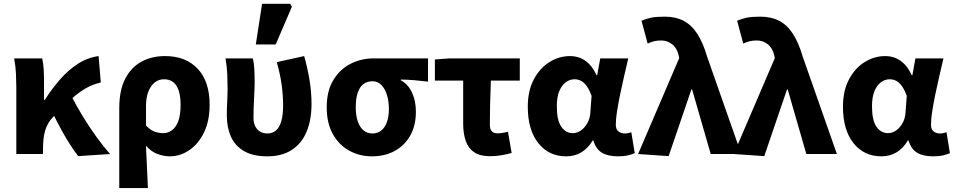

<svg xmlns="http://www.w3.org/2000/svg" viewBox="-20 -799 4952 996"><path d="M64.7 0V-343.5Q64.7 -373.3 62.9 -415.1Q61 -456.8 53.4 -496.1H198.7Q204.6 -472.7 206.5 -440.7Q208.4 -408.6 208.4 -373.6V-280.8H212.4Q249.1 -338.3 291.5 -387Q334 -435.7 383.9 -467.9Q433.7 -500.2 491.4 -508.1L502.9 -371Q463.5 -362.3 427.6 -342.4Q391.8 -322.6 350.7 -285.9Q309.6 -249.1 253.2 -189.8Q226.2 -161.4 214.7 -123.3Q203.3 -85.2 203.1 -29.4V0ZM385.7 10.9Q365.9 -14.3 344.7 -47.2Q323.4 -80.1 301.4 -120.1Q279.3 -160.1 256.1 -206.7L349.8 -302.2Q374.6 -252.5 408.6 -197Q442.5 -141.4 479.7 -89.7Q517 -38.1 551.2 0Z M598.7 176.7V-237.2Q598.7 -331.5 629.9 -391.3Q661.1 -451 714.7 -479.6Q768.2 -508.1 835.9 -508.1Q944.2 -508.1 1005.8 -442Q1067.4 -376 1067.4 -255.9Q1067.4 -170.8 1037.8 -110.8Q1008.1 -50.8 961.1 -19.4Q914 12 861.6 12Q830.6 12 797.1 -0.1Q763.7 -12.3 737.1 -43.3Q738.9 -5.2 740.7 31.6Q742.4 68.4 744 104.3Q745.7 140.2 747.3 176.7ZM827.3 -108.3Q851.7 -108.3 872.2 -123.4Q892.7 -138.4 904.8 -170.7Q916.8 -202.9 916.8 -254.2Q916.8 -298.8 907.3 -328.4Q897.8 -358 878.8 -372.9Q859.8 -387.8 830.6 -387.8Q803.4 -387.8 782.4 -371Q761.4 -354.2 749.4 -323.5Q737.5 -292.8 737.5 -250.6V-148.1Q760 -123.8 782.4 -116Q804.8 -108.3 827.3 -108.3Z M1366.8 12Q1292.9 12 1246.4 -14.9Q1199.8 -41.8 1178.2 -89.8Q1156.6 -137.9 1156.6 -199.6Q1156.6 -236.2 1158.6 -272Q1160.6 -307.7 1160.6 -343.5Q1160.6 -373.3 1158.9 -414.3Q1157.2 -455.2 1149.7 -496.1H1291.7Q1297.6 -471.1 1299.3 -439.9Q1301 -408.6 1301 -373.6Q1301 -342.8 1298 -289.8Q1295 -236.8 1295 -187.4Q1295 -160.9 1304.7 -142.8Q1314.3 -124.7 1330.5 -115.7Q1346.8 -106.6 1367.1 -106.6Q1393.5 -106.6 1411.6 -122.2Q1429.7 -137.8 1439.2 -170.1Q1448.6 -202.3 1448.6 -253.1Q1448.6 -301.1 1441.6 -355.5Q1434.6 -409.9 1415.8 -476.7L1557.9 -508.1Q1574.8 -448.7 1585.4 -385.5Q1596 -322.4 1596 -260.3Q1596 -176 1570 -114.7Q1544 -53.4 1492.7 -20.7Q1441.5 12 1366.8 12ZM1307 -568.2 1339.5 -779.4H1485.5L1494.1 -763.9L1410.1 -568.2Z M1910.2 12Q1845.5 12 1792 -17.3Q1738.5 -46.6 1706.7 -103.3Q1674.9 -159.9 1674.9 -242.2Q1674.9 -328.1 1709.6 -384.5Q1744.4 -441 1799.6 -468.6Q1854.9 -496.1 1917.1 -496.1H2200.4V-375.5Q2160.1 -380.1 2129.1 -382.9Q2098.2 -385.6 2059.5 -386.4V-382.4Q2097.3 -361.9 2117.3 -318.8Q2137.4 -275.7 2137.4 -219.2Q2137.4 -147.6 2108.2 -95.9Q2079.1 -44.2 2027.8 -16.1Q1976.5 12 1910.2 12ZM1911.8 -106.6Q1938.4 -106.6 1957.5 -121.7Q1976.5 -136.7 1987 -165.1Q1997.4 -193.5 1997.4 -234Q1997.4 -273.5 1987.4 -306.1Q1977.4 -338.7 1958.5 -358.1Q1939.6 -377.5 1912.2 -377.5Q1885.6 -377.5 1866.3 -363.7Q1847 -349.9 1836.3 -320Q1825.5 -290.2 1825.5 -242.2Q1825.5 -199.3 1836.2 -168.8Q1846.8 -138.4 1866 -122.5Q1885.3 -106.6 1911.8 -106.6Z M2521.6 11.3Q2469.4 11.3 2439.1 -9.6Q2408.9 -30.4 2395.8 -68.7Q2382.7 -107 2382.7 -158.4V-380.8H2236V-490.5L2310.2 -496.1H2676.4V-380.8H2526.4Q2523.7 -316.9 2522.4 -256.7Q2521.1 -196.5 2521.1 -152.4Q2521.1 -127.4 2531.9 -117.4Q2542.7 -107.3 2559.8 -107.3Q2573.3 -107.3 2585.9 -109.4Q2598.6 -111.5 2615 -115.3L2634.2 -5.3Q2610.7 1 2582.3 6.1Q2553.9 11.3 2521.6 11.3Z M2917.3 12Q2826.9 12 2772.4 -56.6Q2717.9 -125.1 2717.9 -245.6Q2717.9 -328.1 2748.9 -386.7Q2780 -445.3 2830 -476.7Q2879.9 -508.1 2937.4 -508.1Q2965.3 -508.1 2990.4 -498.2Q3015.5 -488.2 3036.8 -466.3Q3058.2 -444.4 3074.3 -409.2H3078L3093.7 -496.1H3239.1Q3229.1 -453.2 3217.9 -405Q3206.6 -356.8 3196.9 -309.3Q3187.2 -261.9 3180.8 -221.2Q3174.5 -180.5 3174.5 -152.4Q3174.5 -127.6 3188.2 -117.1Q3201.9 -106.6 3222.5 -106.6Q3229.9 -106.6 3238.1 -108.3Q3246.4 -110 3255 -113L3272.7 -4.6Q3259.2 1.7 3237.4 6.9Q3215.7 12 3185.9 12Q3134.2 12 3102.8 -6.6Q3071.3 -25.2 3058.2 -70.3H3054.6Q3005.1 12 2917.3 12ZM2952.3 -108.3Q2974.1 -108.3 2994.1 -122.7Q3014.2 -137 3027.5 -161.4Q3040.9 -185.8 3042.4 -215.2L3048.8 -301.3Q3038.6 -330.4 3025.4 -349.8Q3012.3 -369.1 2996.2 -378.5Q2980.2 -387.8 2960.1 -387.8Q2937.4 -387.8 2916.4 -373.4Q2895.5 -359 2882 -328Q2868.5 -296.9 2868.5 -247.2Q2868.5 -175.5 2891.5 -141.9Q2914.4 -108.3 2952.3 -108.3Z M3448.6 10.9 3290.1 0 3503.4 -497.6 3500.3 -512.1Q3491.7 -550.2 3466.6 -569.6Q3441.5 -589 3410.4 -589Q3387.5 -589 3371.9 -584.8Q3356.4 -580.6 3339.6 -573L3307.8 -691.6Q3332.2 -701.8 3357.6 -707.2Q3383 -712.6 3427.3 -712.6Q3484.7 -712.6 3526.3 -690.9Q3567.9 -669.2 3597.7 -622.9Q3627.4 -576.6 3648.6 -503.9L3825.4 0H3666.9L3570.4 -334.4H3566.4Z M3944.6 10.9 3786.1 0 3999.4 -497.6 3996.3 -512.1Q3987.7 -550.2 3962.6 -569.6Q3937.5 -589 3906.4 -589Q3883.5 -589 3867.9 -584.8Q3852.4 -580.6 3835.6 -573L3803.8 -691.6Q3828.2 -701.8 3853.6 -707.2Q3879 -712.6 3923.3 -712.6Q3980.7 -712.6 4022.3 -690.9Q4063.9 -669.2 4093.7 -622.9Q4123.4 -576.6 4144.6 -503.9L4321.4 0H4162.9L4066.4 -334.4H4062.4Z M4552.3 12Q4461.9 12 4407.4 -56.6Q4352.9 -125.1 4352.9 -245.6Q4352.9 -328.1 4383.9 -386.7Q4415 -445.3 4465 -476.7Q4514.9 -508.1 4572.4 -508.1Q4600.3 -508.1 4625.4 -498.2Q4650.5 -488.2 4671.8 -466.3Q4693.2 -444.4 4709.3 -409.2H4713L4728.7 -496.1H4874.1Q4864.1 -453.2 4852.9 -405Q4841.6 -356.8 4831.9 -309.3Q4822.2 -261.9 4815.8 -221.2Q4809.5 -180.5 4809.5 -152.4Q4809.5 -127.6 4823.2 -117.1Q4836.9 -106.6 4857.5 -106.6Q4864.9 -106.6 4873.1 -108.3Q4881.4 -110 4890 -113L4907.7 -4.6Q4894.2 1.7 4872.4 6.9Q4850.7 12 4820.9 12Q4769.2 12 4737.8 -6.6Q4706.3 -25.2 4693.2 -70.3H4689.6Q4640.1 12 4552.3 12ZM4587.3 -108.3Q4609.1 -108.3 4629.1 -122.7Q4649.2 -137 4662.5 -161.4Q4675.9 -185.8 4677.4 -215.2L4683.8 -301.3Q4673.6 -330.4 4660.4 -349.8Q4647.3 -369.1 4631.2 -378.5Q4615.2 -387.8 4595.1 -387.8Q4572.4 -387.8 4551.4 -373.4Q4530.5 -359 4517 -328Q4503.5 -296.9 4503.5 -247.2Q4503.5 -175.5 4526.5 -141.9Q4549.4 -108.3 4587.3 -108.3Z"/></svg>

Font: Source Sans 3
Style: Regular
Weight: 200
Designer: Paul D. Hunt
Foundry: Adobe
Version: Version 3.046;hotconv 1.0.118;makeotfexe 2.5.65603